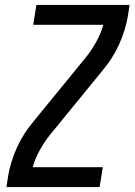

<svg xmlns="http://www.w3.org/2000/svg" viewBox="-20 -755 543 775"><path d="M6 0 13 -46Q23 -103 48 -158.5Q73 -214 113 -262L220 -393L327 -524Q351 -554 369 -587Q387 -620 397 -655H114L127 -735H503L496 -689Q486 -632 461 -576.5Q436 -521 396 -473L182 -211Q158 -181 140 -148Q122 -115 112 -80H395L382 0Z"/></svg>

Font: Iosevka Curly Medium
Style: Italic
Weight: 500
Italic angle: -9°
Monospace: yes
Designer: Belleve Invis
Foundry: Belleve Invis
Version: Version 22.1.2; ttfautohint (v1.8.4)